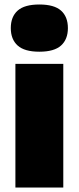

<svg xmlns="http://www.w3.org/2000/svg" viewBox="-20 -834 350 854"><path d="M48.5 0V-550H261.5V0ZM155 -604Q89 -604 58.5 -631.5Q28 -659 28 -709Q28 -759.5 58.5 -786.8Q89 -814 155 -814Q221 -814 251.5 -786.8Q282 -759.5 282 -709Q282 -659 251.5 -631.5Q221 -604 155 -604Z"/></svg>

Font: Encode Sans Black
Style: Regular
Weight: 900
Designer: Multiple Designers
Foundry: Impallari Type
Version: Version 3.002; ttfautohint (v1.8.3) -l 8 -r 50 -G 200 -x 14 